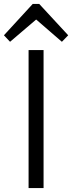

<svg xmlns="http://www.w3.org/2000/svg" viewBox="-58 -954 366 974"><path d="M163 -700V0H87V-700ZM-38 -775 108 -934H141L288 -775L256 -742L108 -870H143L-7 -742Z"/></svg>

Font: Pathway Extreme 8pt Thin Light
Style: Regular
Weight: 300
Version: Version 1.001;gftools[0.9.26]